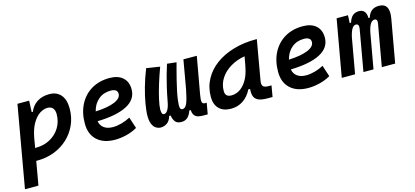

<svg xmlns="http://www.w3.org/2000/svg" viewBox="-70 -995 3647 1687"><g transform="rotate(-15 1753.5 -151.0)"><path d="M114.7 224.6H-7.8L122.6 -517.6H229L224.6 -414.6H235.4Q256.8 -468.8 303 -498Q349.1 -527.3 413.1 -527.3Q481 -527.3 518.1 -483.6Q555.2 -439.9 555.2 -359.4Q555.2 -280.3 525.4 -213.1Q495.6 -146 442.4 -95.9Q389.2 -45.9 317.4 -18.1Q245.6 9.8 161.1 9.8Q156.7 9.8 152.3 9.8ZM172.4 -102.5Q176.3 -102.5 180.7 -102.5Q252.4 -102.5 309.3 -133.8Q366.2 -165 399.2 -219.2Q432.1 -273.4 432.1 -341.8Q432.1 -377 415.3 -396Q398.4 -415 367.7 -415Q332 -415 296.1 -391.6Q260.3 -368.2 231.2 -318.6Q202.1 -269 187.5 -190.4Z M881.8 -102.5Q918.5 -102.5 960.2 -114Q1002 -125.5 1040.5 -146L1074.2 -43Q1027.3 -16.1 973.9 -3.2Q920.4 9.8 871.6 9.8Q767.1 9.8 708.3 -44.4Q649.4 -98.6 649.4 -195.8Q649.4 -295.4 688.5 -370.1Q727.5 -444.8 797.6 -486.1Q867.7 -527.3 961.4 -527.3Q1038.6 -527.3 1081.5 -488.8Q1124.5 -450.2 1124.5 -381.8Q1124.5 -289.1 1031.2 -240.5Q938 -191.9 763.2 -187.5Q770 -147 800.8 -124.8Q831.5 -102.5 881.8 -102.5ZM769.5 -274.9Q880.9 -279.8 942.6 -305.4Q1004.4 -331.1 1004.4 -373Q1004.4 -417.5 941.9 -417.5Q877 -417.5 831.3 -379.2Q785.6 -340.8 769.5 -274.9Z M1286.6 9.8Q1264.2 9.8 1242.9 -3.2Q1221.7 -16.1 1209 -48.1Q1196.3 -80.1 1198.7 -136.7Q1200.2 -170.4 1210.2 -230.5Q1220.2 -290.5 1241.5 -367.2Q1262.7 -443.8 1295.9 -527.3L1418.5 -508.3Q1392.1 -437.5 1370.1 -366.5Q1348.1 -295.4 1335 -236.6Q1321.8 -177.7 1321.3 -143.6Q1321.3 -128.9 1325.2 -112.8Q1329.1 -96.7 1345.7 -96.7Q1362.8 -96.7 1377.9 -120.8Q1393.1 -145 1401.4 -190.4Q1415 -263.2 1428.2 -319.8Q1441.4 -376.5 1454.8 -424.3Q1468.3 -472.2 1482.9 -517.6L1567.4 -508.3Q1561 -484.9 1550.3 -445.1Q1539.6 -405.3 1528.1 -358.6Q1516.6 -312 1507.1 -266.8Q1497.6 -221.7 1493.2 -187.5Q1486.8 -138.2 1490.5 -117.4Q1494.1 -96.7 1511.7 -96.7Q1538.6 -96.7 1554.7 -135.7Q1570.8 -174.8 1586.9 -258.8L1632.3 -517.6L1753.9 -517.1L1693.4 -178.2Q1685.5 -134.8 1689.5 -115.5Q1693.4 -96.2 1715.3 -96.2H1731.4L1713.4 4.9H1676.3Q1653.8 4.9 1632.3 0.7Q1610.8 -3.4 1596.2 -19Q1581.5 -34.7 1579.1 -69.8H1565.9Q1553.7 -32.7 1532 -11.5Q1510.3 9.8 1473.1 9.8Q1435.5 9.8 1418.2 -12.7Q1400.9 -35.2 1396 -69.8H1382.8Q1370.6 -26.4 1344 -8.3Q1317.4 9.8 1286.6 9.8Z M1926.8 10.3Q1856.4 10.3 1817.9 -27.8Q1779.3 -65.9 1779.3 -135.3Q1779.3 -223.1 1817.9 -294.7Q1856.4 -366.2 1925.5 -417Q1994.6 -467.8 2087.9 -495.1Q2181.2 -522.5 2290 -522.5H2301.3L2238.3 -161.6Q2231.9 -125.5 2244.6 -110.8Q2257.3 -96.2 2298.8 -96.2H2320.8L2303.2 4.9H2257.3Q2198.2 4.9 2170.2 -10.5Q2142.1 -25.9 2134.8 -53Q2127.4 -80.1 2130.9 -114.7H2114.7Q2085 -54.7 2036.4 -22.2Q1987.8 10.3 1926.8 10.3ZM1958.5 -102.1Q2025.4 -102.1 2075.4 -160.4Q2125.5 -218.8 2144 -325.7L2158.2 -404.3Q2084.5 -392.1 2026.6 -356.9Q1968.8 -321.8 1935.5 -270.3Q1902.3 -218.8 1902.3 -156.2Q1902.3 -102.1 1958.5 -102.1Z M2639.6 -102.5Q2676.3 -102.5 2718 -114Q2759.8 -125.5 2798.3 -146L2832 -43Q2785.2 -16.1 2731.7 -3.2Q2678.2 9.8 2629.4 9.8Q2524.9 9.8 2466.1 -44.4Q2407.2 -98.6 2407.2 -195.8Q2407.2 -295.4 2446.3 -370.1Q2485.4 -444.8 2555.4 -486.1Q2625.5 -527.3 2719.2 -527.3Q2796.4 -527.3 2839.4 -488.8Q2882.3 -450.2 2882.3 -381.8Q2882.3 -289.1 2789.1 -240.5Q2695.8 -191.9 2521 -187.5Q2527.8 -147 2558.6 -124.8Q2589.4 -102.5 2639.6 -102.5ZM2527.3 -274.9Q2638.7 -279.8 2700.4 -305.4Q2762.2 -331.1 2762.2 -373Q2762.2 -417.5 2699.7 -417.5Q2634.8 -417.5 2589.1 -379.2Q2543.5 -340.8 2527.3 -274.9Z M3129.4 -517.6 3126 -447.3H3138.2Q3151.9 -490.7 3174.3 -509Q3196.8 -527.3 3230.5 -527.3Q3295.9 -527.3 3296.9 -447.3H3308.1Q3323.2 -491.2 3348.6 -509.3Q3374 -527.3 3411.6 -527.3Q3513.7 -527.3 3489.3 -390.6L3419.9 0H3298.3L3365.2 -377.4Q3373 -420.4 3343.8 -420.4Q3300.8 -420.4 3280.3 -323.2L3222.7 0H3131.3L3197.8 -377.4Q3205.1 -420.4 3173.8 -420.4Q3133.3 -420.4 3111.8 -319.3L3055.2 0H2934.1L3025.9 -517.6Z"/></g></svg>

Font: Cascadia Code PL SemiBold
Style: Italic
Weight: 600
Italic angle: -10°
Monospace: yes
Designer: Aaron Bell
Foundry: Saja Typeworks
Version: Version 2404.023; ttfautohint (v1.8.4)